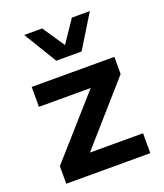

<svg xmlns="http://www.w3.org/2000/svg" viewBox="-138 -842 797 934"><g transform="rotate(-20 260.5 -375.0)"><path d="M98 -750H191L268 -636L345 -750H438L333 -579H202ZM43 -91 314 -397H46V-500H474V-411L203 -103H478V0H43Z"/></g></svg>

Font: Oakes Grotesk
Style: Bold
Weight: 600
Designer: Samuel Oakes
Foundry: Samuel Oakes
Version: Version 1.000;PS 001.000;hotconv 1.0.88;makeotf.lib2.5.64775